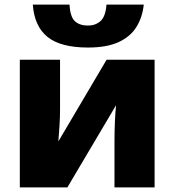

<svg xmlns="http://www.w3.org/2000/svg" viewBox="-20 -812 756 832"><path d="M240.2 -553.2V-337.9Q240.2 -303.7 237.8 -266.4Q235.4 -229 232.9 -199.2L441.9 -553.2H649.9V0H476.1V-200.2Q476.1 -239.3 477.8 -281.5Q479.5 -323.7 482.9 -356L272 0H65.9V-553.2ZM603 -792Q597.2 -737.3 571.3 -695.3Q545.4 -653.3 494.1 -629.6Q442.9 -606 361.3 -606Q242.7 -606 185.8 -652.1Q128.9 -698.2 122.1 -792H281.2Q284.2 -738.8 304.7 -720Q325.2 -701.2 361.3 -701.2Q393.6 -701.2 415.5 -720.7Q437.5 -740.2 441.4 -792Z"/></svg>

Font: Open Sans ExtraBold
Style: Regular
Weight: 800
Designer: Monotype Design Team
Foundry: Monotype Imaging Inc.
Version: Version 3.003; ttfautohint (v1.8.4)